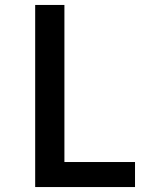

<svg xmlns="http://www.w3.org/2000/svg" viewBox="-20 -755 640 775"><path d="M122 0V-735H240V-101H525V0Z"/></svg>

Font: Iosevka Aile
Style: Bold
Weight: 700
Designer: Belleve Invis
Foundry: Belleve Invis
Version: Version 28.0.1; ttfautohint (v1.8.4)